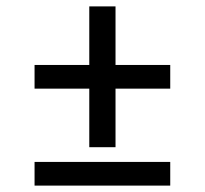

<svg xmlns="http://www.w3.org/2000/svg" viewBox="-20 -580 640 600"><path d="M341 -120H259V-303H88V-377H259V-560H341V-377H512V-303H341ZM88 0V-74H512V0Z"/></svg>

Font: Bmono
Style: Regular
Weight: 400
Monospace: yes
Designer: Belleve Invis
Foundry: Belleve Invis
Version: Version 11.2.2; ttfautohint (v1.8.2)